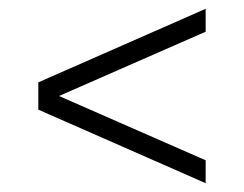

<svg xmlns="http://www.w3.org/2000/svg" viewBox="-20 -471 554 436"><path d="M67 -222V-284L447 -451V-399L114 -253L447 -107V-55Z"/></svg>

Font: Saira SemiCondensed Light
Style: Regular
Weight: 300
Width: 4
Designer: Hector Gatti with collaboration of the Omnibus-Type team
Foundry: Omnibus-Type
Version: Version 0.072; ttfautohint (v1.8)